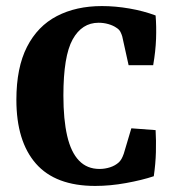

<svg xmlns="http://www.w3.org/2000/svg" viewBox="-20 -603 571 633"><path d="M294 10Q163 10 98.5 -63.5Q34 -137 34 -274Q34 -380 69 -448.5Q104 -517 167.5 -550Q231 -583 316 -583Q360 -583 406.5 -575Q453 -567 493 -552Q496 -516 494.5 -475Q493 -434 485 -388H404L383 -483Q381 -490 377 -498Q373 -506 363 -512Q353 -519 337.5 -523.5Q322 -528 305 -528Q250 -528 219.5 -473Q189 -418 189 -288Q189 -209 201.5 -155Q214 -101 240.5 -73.5Q267 -46 308 -46Q326 -46 343 -51.5Q360 -57 372 -68Q377 -73 380.5 -79Q384 -85 388 -96L413 -180L493 -174Q495 -140 494 -101.5Q493 -63 487 -22Q448 -9 395.5 0.5Q343 10 294 10Z"/></svg>

Font: Rasa
Style: Bold
Weight: 700
Designer: Anna Giedrys (Yrsa+Rasa design), David Brezina (Yrsa art-direction, Rasa art-direction, design)
Foundry: Rosetta Type Foundry
Version: Version 2.004